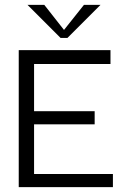

<svg xmlns="http://www.w3.org/2000/svg" viewBox="-20 -769 519 789"><path d="M120 -258H369V-312H120V-506H434V-563H57V0H444V-54H120ZM93 -749 229 -613H257L393 -749H325L243 -646L162 -749Z"/></svg>

Font: OSH Darker Grotesque Medium
Style: Regular
Weight: 500
Designer: Gabriel Lam
Foundry: TypeRant
Version: Version 1.000;Glyphs 3.1.1 (3148)